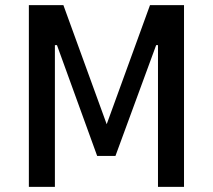

<svg xmlns="http://www.w3.org/2000/svg" viewBox="-20 -725 826 745"><path d="M92 0V-705H226L394 -243L562 -705H694V0H593V-550H586L428 -120H357L201 -550H193V0Z"/></svg>

Font: Nunito Sans 7pt Condensed SemiBold
Style: Regular
Weight: 600
Width: 3
Designer: Vernon Adams
Foundry: Vernon Adams
Version: Version 3.101;gftools[0.9.27]